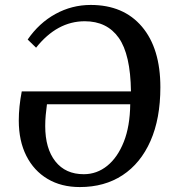

<svg xmlns="http://www.w3.org/2000/svg" viewBox="-20 -745 708 777"><path d="M303 12Q228 12 172.5 -21Q117 -54 86.5 -114.5Q56 -175 56 -257Q56 -313 68 -375H510Q508 -525 460.5 -592Q413 -659 323 -659Q211 -659 126 -552L92 -585Q138 -652 204.5 -688.5Q271 -725 347 -725Q480 -725 554.5 -637Q629 -549 629 -392Q629 -265 589 -174.5Q549 -84 476 -36Q403 12 303 12ZM319 -40Q372 -40 414 -74Q456 -108 481 -171Q506 -234 507 -323H170Q167 -300 165 -279Q163 -258 163 -235Q163 -144 204 -92Q245 -40 319 -40Z"/></svg>

Font: Literata 36pt Medium
Style: Italic
Weight: 500
Italic angle: -2°
Designer: Latin by Veronika Burian and Jose Scaglione. Greek by Irene Vlachou. Cyrillic by Vera Evstafieva
Foundry: TypeTogether
Version: Version 3.002